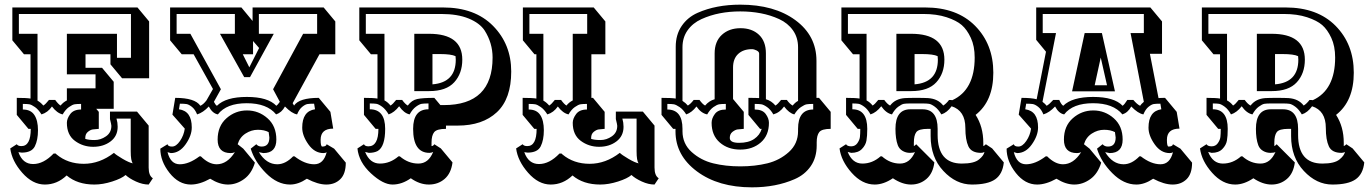

<svg xmlns="http://www.w3.org/2000/svg" viewBox="-20 -732 5881 824"><path d="M618 -13Q618 22 636 33L618 60Q592 60 563.5 47Q535 34 519 19Q502 34 461.5 47Q421 60 385 60Q312 60 266 21Q225 60 172.5 60Q120 60 75.5 9.5Q31 -41 24 -95L52 -113Q57 -105 72 -105Q112 -105 112 -179H102L52 -239V-312Q94 -312 111 -309V-499H83L33 -559V-700H570L620 -640V-396H504L454 -456V-499H347V-441H418L468 -381V-265H393L404 -252V-179Q388 -178 378 -176.5Q368 -175 357 -166Q346 -157 346 -140V-136Q360 -131 386 -131Q412 -131 435 -147Q458 -163 458 -192Q458 -197 452 -221V-253H568L618 -193ZM166 -279Q176 -285 190 -303H217Q230 -285 240 -279Q251 -293 267 -301V-353H390V-413H267V-587H482V-484H542V-672H61V-587H141V-300Q154 -293 166 -279ZM485 -188Q485 -148 454.5 -125Q424 -102 380 -102Q336 -102 301.5 -127.5Q267 -153 267 -205Q267 -223 281.5 -242.5Q296 -262 328 -262V-286Q310 -286 300.5 -284.5Q291 -283 276 -272.5Q261 -262 249 -241Q225 -246 203 -275Q185 -249 158 -241Q145 -262 130 -272.5Q115 -283 105.5 -284.5Q96 -286 78 -286V-262Q112 -262 127.5 -238.5Q143 -215 143 -173Q143 -131 129.5 -104Q116 -77 73 -77L59 -79Q77 -28 122 -28Q167 -28 210 -73H219L223 -69Q271 -29 339.5 -29Q408 -29 469 -76Q478 -67 506 -50.5Q534 -34 550 -31Q541 -41 541 -83V-223H480Q485 -206 485 -188Z M710 -700H1016L1064 -642V-700H1369L1419 -640V-499H1351L1236 -289L1242 -279Q1264 -312 1348 -312L1398 -252L1410 -180Q1356 -180 1356 -132Q1356 -103 1363 -103Q1380 -103 1382 -113L1414 -94L1464 -34Q1464 14 1440.5 37Q1417 60 1380.5 60Q1344 60 1297 35Q1260 60 1225 60Q1170 60 1121.5 11Q1073 -38 1056 -94L1080 -113Q1088 -103 1103 -103Q1136 -103 1136 -142L1133 -165Q1114 -175 1086.5 -175Q1059 -175 1034 -159Q1009 -143 1000 -113L1024 -94L1074 -34Q1060 13 1027.5 36.5Q995 60 958.5 60Q922 60 882 35Q837 60 799 60Q747 60 707.5 10Q668 -40 668 -94L699 -113Q701 -103 718.5 -103Q736 -103 752.5 -127Q769 -151 773 -180L720 -240L732 -312Q817 -312 840 -278Q853 -284 866 -301L894 -350L811 -499H760L710 -559ZM1341 -587V-672H1091V-587H1155L1053 -401H1028L924 -587H988V-672H738V-587H797L928 -349L898 -295Q905 -281 911 -278Q949 -316 1039.5 -316Q1130 -316 1166 -278Q1172 -282 1181 -295L1152 -349L1281 -587ZM1244 -61Q1288 -27 1328.5 -27Q1369 -27 1382 -79Q1377 -75 1368 -75Q1330 -75 1303.5 -112.5Q1277 -150 1277 -184Q1277 -255 1332 -263L1328 -287Q1309 -287 1299.5 -285.5Q1290 -284 1277 -273.5Q1264 -263 1255 -241Q1232 -245 1203 -275Q1196 -262 1186.5 -253.5Q1177 -245 1165 -241Q1126 -289 1039 -289Q952 -289 915 -241Q892 -245 876 -275Q852 -249 826 -241Q817 -263 803.5 -273.5Q790 -284 780 -285.5Q770 -287 752 -287L748 -263Q776 -259 789.5 -239.5Q803 -220 803 -185Q803 -150 776.5 -112.5Q750 -75 713 -75L699 -79Q712 -27 751.5 -27Q791 -27 836 -61H842Q876 -27 910 -27Q955 -27 988 -79Q980 -75 970 -75Q914 -75 914 -133Q914 -191 952 -224.5Q990 -258 1040 -258Q1090 -258 1128 -224.5Q1166 -191 1166 -133Q1166 -75 1110 -75L1091 -79Q1123 -27 1170 -27Q1205 -27 1238 -61ZM1066 -499H1022L1050 -443L1092 -526L1066 -556Z M1944 -193H1894V-179Q1855 -179 1843.5 -165Q1832 -151 1832 -120V-105Q1839 -105 1844 -113L1872 -95L1922 -35Q1916 12 1888 36Q1860 60 1820.5 60Q1781 60 1743 33Q1705 60 1664.5 60Q1624 60 1572 12Q1520 -36 1514 -95L1542 -113Q1546 -104 1561 -104Q1604 -104 1604 -179H1592L1542 -239V-312Q1583 -312 1600 -309V-499H1572L1522 -559V-700H1881Q2018 -700 2096 -621Q2174 -542 2174 -425Q2174 -308 2112.5 -250.5Q2051 -193 1944 -193ZM1656 -279Q1666 -285 1680 -303H1706Q1719 -285 1730 -279Q1747 -302 1770.5 -307Q1794 -312 1844 -312L1870 -281H1885Q2094 -281 2094 -485Q2094 -547 2060 -601Q2039 -633 1991.5 -652.5Q1944 -672 1874 -672H1550V-587H1630V-301Q1644 -294 1656 -279ZM1758 -587H1821Q1964 -587 1964 -476Q1964 -417 1929.5 -379Q1895 -341 1822 -341H1758ZM1696 -61Q1732 -30 1775.5 -30Q1819 -30 1839 -80Q1832 -76 1823 -76Q1753 -76 1753 -179Q1753 -263 1819 -263V-288Q1800 -288 1790 -286.5Q1780 -285 1765 -274Q1750 -263 1738 -241Q1714 -246 1693 -276Q1672 -249 1648 -241Q1635 -263 1620 -274Q1605 -285 1595 -286.5Q1585 -288 1567 -288V-263Q1633 -263 1633 -179Q1633 -103 1601 -84Q1586 -76 1563 -76L1547 -80Q1567 -30 1610.5 -30Q1654 -30 1690 -61ZM1868 -500H1836V-370Q1936 -378 1936 -476L1935 -491Q1916 -500 1868 -500Z M2578 -499H2518V-312H2525L2575 -252V-179Q2559 -178 2549 -176.5Q2539 -175 2528 -166Q2517 -157 2517 -140V-136Q2531 -131 2557 -131Q2583 -131 2606 -147Q2629 -163 2629 -192Q2629 -197 2623 -221V-253H2739L2789 -193V-13Q2789 22 2807 33L2789 60Q2763 60 2734.5 47Q2706 34 2690 19Q2673 34 2632.5 47Q2592 60 2556 60Q2483 60 2437 21Q2396 60 2343.5 60Q2291 60 2246.5 9.5Q2202 -41 2195 -95L2223 -113Q2228 -105 2243 -105Q2283 -105 2283 -179H2273L2223 -239V-312Q2265 -312 2282 -309V-499H2274L2224 -559V-700H2528L2578 -640ZM2656 -188Q2656 -148 2625.5 -125Q2595 -102 2551 -102Q2507 -102 2472.5 -127.5Q2438 -153 2438 -205Q2438 -223 2452.5 -242.5Q2467 -262 2499 -262V-286Q2481 -286 2471.5 -284.5Q2462 -283 2447 -272.5Q2432 -262 2420 -241Q2396 -246 2374 -275Q2356 -249 2329 -241Q2316 -262 2301 -272.5Q2286 -283 2276.5 -284.5Q2267 -286 2249 -286V-262Q2283 -262 2298.5 -238.5Q2314 -215 2314 -173Q2314 -131 2300.5 -104Q2287 -77 2244 -77L2230 -79Q2248 -28 2293 -28Q2338 -28 2381 -73H2390L2394 -69Q2442 -29 2510.5 -29Q2579 -29 2640 -76Q2649 -67 2677 -50.5Q2705 -34 2721 -31Q2712 -41 2712 -83V-223H2651Q2656 -206 2656 -188ZM2337 -279Q2347 -285 2361 -303H2388Q2401 -285 2411 -279Q2422 -293 2438 -301V-587H2500V-672H2252V-587H2312V-300Q2325 -293 2337 -279Z M3207 72Q3063 72 2971 3.5Q2879 -65 2879 -168V-179H2869L2819 -239V-312Q2863 -312 2880 -309V-531Q2880 -583 2905.5 -620.5Q2931 -658 2974 -677Q3053 -712 3157 -712Q3303 -712 3393.5 -645.5Q3484 -579 3484 -471V-312H3495L3545 -252V-179Q3507 -179 3496 -165Q3485 -151 3485 -121V-108Q3485 -56 3459.5 -19Q3434 18 3390 37Q3310 72 3207 72ZM2932 -279Q2944 -286 2957 -303H2982Q2995 -285 3006 -279Q3024 -300 3047 -306V-503Q3047 -554 3078 -582.5Q3109 -611 3158 -611Q3207 -611 3237 -583Q3267 -555 3267 -503V-306Q3290 -300 3308 -279Q3318 -285 3332 -303H3357Q3370 -285 3382 -279Q3392 -292 3405 -299V-529Q3405 -571 3383 -602Q3361 -633 3324 -650Q3287 -667 3245 -675Q3203 -683 3157 -683Q3111 -683 3069.5 -675Q3028 -667 2990.5 -650Q2953 -633 2931 -602Q2909 -571 2909 -529V-299Q2923 -290 2932 -279ZM3405 -169V-179Q3405 -262 3470 -262V-286Q3452 -286 3442.5 -284.5Q3433 -283 3417.5 -272.5Q3402 -262 3389 -241Q3367 -246 3345 -275Q3327 -249 3299 -241Q3287 -262 3272 -272.5Q3257 -283 3247 -284.5Q3237 -286 3219 -286V-262Q3252 -262 3266 -243Q3280 -224 3280 -205Q3280 -151 3245 -120.5Q3210 -90 3157 -90Q3104 -90 3069 -120.5Q3034 -151 3034 -205Q3034 -224 3048 -243Q3062 -262 3095 -262V-286Q3077 -286 3067 -284.5Q3057 -283 3042 -272.5Q3027 -262 3015 -241Q2989 -246 2969 -275Q2949 -249 2925 -241Q2912 -262 2896.5 -272.5Q2881 -283 2871.5 -284.5Q2862 -286 2844 -286V-262Q2909 -262 2909 -179V-169Q2909 -115 2948.5 -79.5Q2988 -44 3041 -31Q3094 -18 3157 -18Q3220 -18 3273 -31Q3326 -44 3365.5 -79.5Q3405 -115 3405 -169ZM3126 -442V-307L3172 -252V-179Q3155 -178 3145 -176.5Q3135 -175 3123.5 -166Q3112 -157 3112 -140Q3112 -119 3152 -119Q3192 -119 3216.5 -135.5Q3241 -152 3249 -179H3242L3192 -239V-312Q3224 -312 3238 -311V-502Q3238 -510 3227 -515.5Q3216 -521 3207 -521Q3170 -521 3148 -500.5Q3126 -480 3126 -442Z M3974 -179H3962Q3923 -179 3912.5 -165Q3902 -151 3902 -120V-105Q3908 -108 3912 -113L3990 -35Q3984 12 3956 36Q3928 60 3890 60Q3852 60 3812 33Q3772 60 3734 60Q3680 60 3635 9.5Q3590 -41 3583 -95L3611 -113Q3616 -104 3633 -104Q3650 -104 3659.5 -117.5Q3669 -131 3670.5 -144Q3672 -157 3672 -179H3661L3611 -239V-312Q3652 -312 3669 -309V-499H3641L3591 -559V-700H3950Q4087 -700 4165 -621Q4243 -542 4243 -420Q4243 -298 4167 -239Q4200 -188 4200 -119V-105Q4207 -108 4211 -113L4238 -95L4288 -35Q4283 15 4251 37.5Q4219 60 4151 60Q4083 60 4028.5 1.5Q3974 -57 3974 -148ZM4028 -279Q4040 -286 4053 -303Q4063 -303 4067 -302Q4163 -346 4163 -485Q4163 -534 4146.5 -569.5Q4130 -605 4107.5 -624.5Q4085 -644 4042.5 -658Q4000 -672 3943 -672H3619V-587H3699V-301Q3714 -293 3725 -279Q3735 -285 3749 -303H3775Q3788 -285 3800 -279Q3822 -308 3863 -311Q3878 -312 3912.5 -312Q3947 -312 3963 -311Q4006 -308 4028 -279ZM3887 -288Q3869 -288 3859.5 -286.5Q3850 -285 3835 -274Q3820 -263 3808 -241Q3783 -246 3762 -276Q3741 -249 3716 -241Q3704 -263 3689 -274Q3674 -285 3664.5 -286.5Q3655 -288 3638 -288V-263Q3702 -263 3702 -179Q3702 -148 3698.5 -128.5Q3695 -109 3679 -92.5Q3663 -76 3633 -76L3618 -80Q3638 -30 3681 -30Q3724 -30 3759 -61H3765Q3800 -30 3842.5 -30Q3885 -30 3907 -80Q3902 -76 3885 -76Q3868 -76 3853.5 -84.5Q3839 -93 3833 -109Q3823 -136 3823 -179Q3823 -263 3887 -263H3939Q4004 -263 4004 -179V-153Q4004 -30 4108 -30Q4161 -30 4182 -48Q4202 -64 4205 -80Q4199 -76 4190 -76Q4149 -76 4136 -104Q4123 -132 4123 -183Q4123 -257 4064 -276Q4045 -249 4020 -241Q4007 -263 3992 -274Q3977 -285 3967 -286.5Q3957 -288 3939 -288ZM3827 -587H3890Q4033 -587 4033 -476Q4033 -417 3998.5 -379Q3964 -341 3891 -341H3827ZM3937 -500H3905V-370Q4005 -378 4005 -476L4004 -491Q3985 -500 3937 -500Z M4427 -700H4917L4967 -640V-501H4915L4952 -311Q4961 -312 4980 -312L5030 -252L5042 -180Q4988 -180 4988 -132Q4988 -103 4995 -103Q5012 -103 5014 -113L5046 -94L5096 -34Q5096 14 5072.5 37Q5049 60 5012.5 60Q4976 60 4929 35Q4892 60 4857 60Q4802 60 4753.5 11Q4705 -38 4688 -94L4712 -113Q4720 -103 4735 -103Q4768 -103 4768 -142L4765 -165Q4746 -175 4718.5 -175Q4691 -175 4666 -159Q4641 -143 4632 -113L4656 -94L4706 -34Q4692 13 4659.5 36.5Q4627 60 4590.5 60Q4554 60 4514 35Q4469 60 4431 60Q4379 60 4339.5 10Q4300 -40 4300 -94L4331 -113Q4333 -103 4350.5 -103Q4368 -103 4384.5 -127Q4401 -151 4405 -180L4352 -240L4364 -312Q4407 -312 4429 -306L4469 -510L4427 -561ZM4798 -278Q4807 -285 4818 -303H4844Q4860 -284 4873 -278Q4877 -285 4889 -295L4832 -590H4889V-672H4455V-590H4512L4454 -295Q4466 -286 4472 -278Q4484 -285 4500 -303H4526Q4534 -284 4543 -278Q4581 -316 4671.5 -316Q4762 -316 4798 -278ZM4876 -61Q4920 -27 4960.5 -27Q5001 -27 5014 -79Q5009 -75 5000 -75Q4962 -75 4935.5 -112.5Q4909 -150 4909 -184Q4909 -255 4964 -263L4960 -287Q4941 -287 4931.5 -285.5Q4922 -284 4909 -273.5Q4896 -263 4887 -241Q4864 -245 4835 -275Q4828 -262 4818.5 -253.5Q4809 -245 4797 -241Q4758 -289 4671 -289Q4584 -289 4547 -241Q4524 -245 4508 -275Q4484 -249 4458 -241Q4449 -263 4435.5 -273.5Q4422 -284 4412 -285.5Q4402 -287 4384 -287L4380 -263Q4408 -259 4421.5 -239.5Q4435 -220 4435 -185Q4435 -150 4408.5 -112.5Q4382 -75 4345 -75L4331 -79Q4344 -27 4383.5 -27Q4423 -27 4468 -61H4474Q4508 -27 4542 -27Q4587 -27 4620 -79Q4612 -75 4602 -75Q4546 -75 4546 -133Q4546 -191 4584 -224.5Q4622 -258 4672 -258Q4722 -258 4760 -224.5Q4798 -191 4798 -133Q4798 -75 4742 -75L4723 -79Q4755 -27 4802 -27Q4837 -27 4870 -61ZM4581 -340 4635 -590H4709L4765 -340ZM4704 -485 4678 -366H4731Z M5521 -179H5509Q5470 -179 5459.5 -165Q5449 -151 5449 -120V-105Q5455 -108 5459 -113L5537 -35Q5531 12 5503 36Q5475 60 5437 60Q5399 60 5359 33Q5319 60 5281 60Q5227 60 5182 9.5Q5137 -41 5130 -95L5158 -113Q5163 -104 5180 -104Q5197 -104 5206.5 -117.5Q5216 -131 5217.5 -144Q5219 -157 5219 -179H5208L5158 -239V-312Q5199 -312 5216 -309V-499H5188L5138 -559V-700H5497Q5634 -700 5712 -621Q5790 -542 5790 -420Q5790 -298 5714 -239Q5747 -188 5747 -119V-105Q5754 -108 5758 -113L5785 -95L5835 -35Q5830 15 5798 37.5Q5766 60 5698 60Q5630 60 5575.5 1.5Q5521 -57 5521 -148ZM5575 -279Q5587 -286 5600 -303Q5610 -303 5614 -302Q5710 -346 5710 -485Q5710 -534 5693.5 -569.5Q5677 -605 5654.5 -624.5Q5632 -644 5589.5 -658Q5547 -672 5490 -672H5166V-587H5246V-301Q5261 -293 5272 -279Q5282 -285 5296 -303H5322Q5335 -285 5347 -279Q5369 -308 5410 -311Q5425 -312 5459.5 -312Q5494 -312 5510 -311Q5553 -308 5575 -279ZM5434 -288Q5416 -288 5406.5 -286.5Q5397 -285 5382 -274Q5367 -263 5355 -241Q5330 -246 5309 -276Q5288 -249 5263 -241Q5251 -263 5236 -274Q5221 -285 5211.5 -286.5Q5202 -288 5185 -288V-263Q5249 -263 5249 -179Q5249 -148 5245.5 -128.5Q5242 -109 5226 -92.5Q5210 -76 5180 -76L5165 -80Q5185 -30 5228 -30Q5271 -30 5306 -61H5312Q5347 -30 5389.5 -30Q5432 -30 5454 -80Q5449 -76 5432 -76Q5415 -76 5400.5 -84.5Q5386 -93 5380 -109Q5370 -136 5370 -179Q5370 -263 5434 -263H5486Q5551 -263 5551 -179V-153Q5551 -30 5655 -30Q5708 -30 5729 -48Q5749 -64 5752 -80Q5746 -76 5737 -76Q5696 -76 5683 -104Q5670 -132 5670 -183Q5670 -257 5611 -276Q5592 -249 5567 -241Q5554 -263 5539 -274Q5524 -285 5514 -286.5Q5504 -288 5486 -288ZM5374 -587H5437Q5580 -587 5580 -476Q5580 -417 5545.5 -379Q5511 -341 5438 -341H5374ZM5484 -500H5452V-370Q5552 -378 5552 -476L5551 -491Q5532 -500 5484 -500Z"/></svg>

Font: Ewert
Style: Regular
Weight: 400
Designer: Johan Kallas, Mihkel Virkus
Foundry: Johan Kallas, Mihkel Virkus
Version: Version 1.001